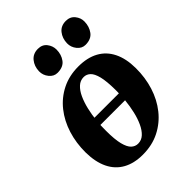

<svg xmlns="http://www.w3.org/2000/svg" viewBox="-227 -905 1033 1033"><g transform="rotate(-45 289.5 -388.0)"><path d="M414 -261.5H170L178 -311.5H419.5ZM335 -568Q402.5 -568 449.8 -542.2Q497 -516.5 522 -466.2Q547 -416 547.5 -343.5Q548 -271 527.8 -206.5Q507.5 -142 468.2 -92.8Q429 -43.5 372.8 -15Q316.5 13.5 245 13.5Q179 13.5 132.2 -12.5Q85.5 -38.5 61 -89Q36.5 -139.5 35.5 -212Q35 -285 55.2 -349.5Q75.5 -414 114.5 -463Q153.5 -512 209.2 -540Q265 -568 335 -568ZM315 -507.5Q288.5 -507.5 268.8 -489.2Q249 -471 235 -440.5Q221 -410 212 -372.2Q203 -334.5 199 -294.5Q195 -254.5 195.5 -218Q195.5 -152 205 -114.5Q214.5 -77 231 -61.8Q247.5 -46.5 269 -46.5Q295 -46.5 314.5 -64.5Q334 -82.5 348.2 -113.2Q362.5 -144 371.2 -182Q380 -220 384 -260Q388 -300 387.5 -337Q387 -403.5 377.8 -440.5Q368.5 -477.5 352.2 -492.5Q336 -507.5 315 -507.5ZM232 -622.5Q204.5 -622.5 185.5 -646Q166.5 -669.5 167 -699Q168 -736.5 189.5 -762.8Q211 -789 248 -789Q281 -789 298.8 -766Q316.5 -743 316.5 -715.5Q316.5 -677.5 296.2 -650Q276 -622.5 232 -622.5ZM445 -622.5Q417.5 -622.5 398.5 -646Q379.5 -669.5 380 -699Q381 -736.5 402 -762.8Q423 -789 460.5 -789Q493 -789 511.5 -766Q530 -743 529.5 -715.5Q529 -677.5 508.5 -650Q488 -622.5 445 -622.5Z"/></g></svg>

Font: Merriweather 20pt ExtraBold
Style: Italic
Weight: 800
Italic angle: -7.8°
Version: Version 2.101